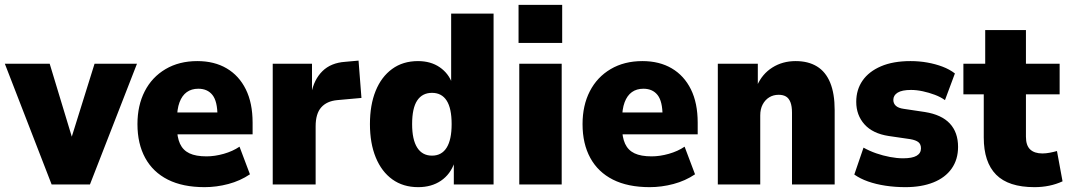

<svg xmlns="http://www.w3.org/2000/svg" viewBox="-38 -761 4413 792"><path d="M175 0 -18 -498H167L267 -168H249L352 -498H527L333 0Z M806 11Q716 11 654.5 -20Q593 -51 561 -109.5Q529 -168 529 -249Q529 -326 559 -384.5Q589 -443 645 -476Q701 -509 776 -509Q846 -509 897 -479Q948 -449 976 -392.5Q1004 -336 1004 -255V-207H674V-297H872L859 -283Q859 -343 838.5 -369Q818 -395 780 -395Q752 -395 732.5 -381Q713 -367 702.5 -339Q692 -311 692 -267V-238Q692 -195 704.5 -168Q717 -141 743.5 -128.5Q770 -116 814 -116Q848 -116 885 -126.5Q922 -137 950 -156L993 -42Q953 -15 904 -2Q855 11 806 11Z M1087 0V-498H1249V-375H1246Q1257 -433 1292 -467.5Q1327 -502 1386 -506L1441 -511L1453 -357L1353 -348Q1310 -344 1287 -318Q1264 -292 1264 -240V0Z M1687 11Q1625 11 1580.5 -21Q1536 -53 1512 -111.5Q1488 -170 1488 -249Q1488 -328 1511.5 -386Q1535 -444 1579.5 -476.5Q1624 -509 1686 -509Q1739 -509 1776 -483.5Q1813 -458 1828 -415H1823V-705H1998V0H1834V-91H1837Q1820 -42 1781 -15.5Q1742 11 1687 11ZM1744 -119Q1784 -119 1804.5 -152Q1825 -185 1825 -249Q1825 -314 1804.5 -346Q1784 -378 1744 -378Q1704 -378 1683 -346.5Q1662 -315 1662 -249Q1662 -185 1683 -152Q1704 -119 1744 -119Z M2101 -584V-741H2281V-584ZM2104 0V-498H2279V0Z M2642 11Q2552 11 2490.5 -20Q2429 -51 2397 -109.5Q2365 -168 2365 -249Q2365 -326 2395 -384.5Q2425 -443 2481 -476Q2537 -509 2612 -509Q2682 -509 2733 -479Q2784 -449 2812 -392.5Q2840 -336 2840 -255V-207H2510V-297H2708L2695 -283Q2695 -343 2674.5 -369Q2654 -395 2616 -395Q2588 -395 2568.5 -381Q2549 -367 2538.5 -339Q2528 -311 2528 -267V-238Q2528 -195 2540.5 -168Q2553 -141 2579.5 -128.5Q2606 -116 2650 -116Q2684 -116 2721 -126.5Q2758 -137 2786 -156L2829 -42Q2789 -15 2740 -2Q2691 11 2642 11Z M2923 0V-498H3088V-408H3085Q3106 -456 3148 -482.5Q3190 -509 3244 -509Q3296 -509 3332 -487Q3368 -465 3386.5 -420Q3405 -375 3405 -307V0H3229V-296Q3229 -323 3222.5 -339.5Q3216 -356 3204 -363Q3192 -370 3174 -370Q3152 -370 3135 -359.5Q3118 -349 3108 -330Q3098 -311 3098 -285V0Z M3697 11Q3654 11 3614.5 5Q3575 -1 3542.5 -12.5Q3510 -24 3486 -41L3524 -152Q3549 -138 3576.5 -128.5Q3604 -119 3633 -113.5Q3662 -108 3687 -108Q3725 -108 3743 -118.5Q3761 -129 3761 -149Q3761 -166 3750.5 -174.5Q3740 -183 3717 -187L3628 -200Q3562 -210 3528 -248Q3494 -286 3494 -341Q3494 -391 3520 -428.5Q3546 -466 3596 -487.5Q3646 -509 3718 -509Q3754 -509 3787.5 -503Q3821 -497 3850 -486Q3879 -475 3901 -458L3860 -348Q3842 -361 3818 -370Q3794 -379 3768.5 -384.5Q3743 -390 3720 -390Q3683 -390 3665 -379Q3647 -368 3647 -349Q3647 -334 3657.5 -324.5Q3668 -315 3690 -312L3777 -299Q3846 -288 3880 -251.5Q3914 -215 3914 -155Q3914 -103 3887.5 -65.5Q3861 -28 3812 -8.5Q3763 11 3697 11Z M4229 11Q4122 11 4071 -40.5Q4020 -92 4020 -194V-372H3936V-498H4026V-637H4194V-498H4333V-372H4194V-197Q4194 -161 4211.5 -144.5Q4229 -128 4262 -128Q4276 -128 4292 -131Q4308 -134 4322 -138L4345 -13Q4319 -1 4290 5Q4261 11 4229 11Z"/></svg>

Font: Nunito Sans 10pt SemiCondensed Black
Style: Regular
Weight: 900
Width: 4
Designer: Vernon Adams
Foundry: Vernon Adams
Version: Version 3.101;gftools[0.9.27]